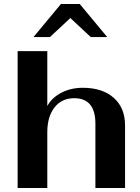

<svg xmlns="http://www.w3.org/2000/svg" viewBox="-20 -938 701 958"><path d="M68 -683H216V-409Q239 -451 286.5 -475.5Q334 -500 393 -500Q491 -500 547.5 -450Q604 -400 604 -312V0H456V-321Q456 -448 350 -448Q288 -448 252 -402Q216 -356 216 -278V0H68ZM284 -918H378L515 -753H433L331 -848L229 -753H147Z"/></svg>

Font: Fahkwang
Style: Bold
Weight: 700
Designer: Suppakit Chalermlarp | Katatrad Co.,Ltd.
Foundry: Cadson Demak Co.,Ltd.
Version: Version 1.000; ttfautohint (v1.6)